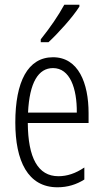

<svg xmlns="http://www.w3.org/2000/svg" viewBox="-20 -785 439 815"><path d="M317 -757V-765H253C226 -716 195 -671 153 -618V-606H186C226 -643 288 -711 317 -757ZM205 -542C98 -542 45 -438 45 -265C45 -102 98 10 224 10C267 10 305 -2 338 -23V-74C301 -49 265 -37 228 -37C141 -37 99 -115 98 -263H356V-305C356 -432 313 -542 205 -542ZM205 -496C277 -496 307 -410 306 -307H99C105 -435 143 -496 205 -496Z"/></svg>

Font: Noto Sans Lao ExtraCondensed Light
Style: Regular
Weight: 300
Width: 2
Designer: Monotype Design Team
Foundry: Monotype Imaging Inc.
Version: Version 2.003